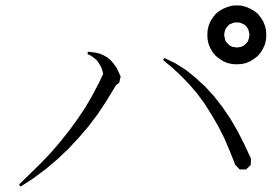

<svg xmlns="http://www.w3.org/2000/svg" viewBox="-20 -813 1040 713"><path d="M321.3 -619.1 336.9 -617.2 351.6 -613.3 365.2 -607.4 378.9 -599.6 391.6 -588.9 402.3 -576.2 412.1 -562.5 419.9 -546.9 426.8 -531.2H428.7L427.7 -528.3L422.9 -505.9L411.1 -497.1L373 -434.6L341.8 -387.7L308.6 -343.8L272.5 -301.8L234.4 -260.7L194.3 -222.7L150.4 -185.5L104.5 -151.4L56.6 -120.1L50.8 -127.9L131.8 -207L169.9 -247.1L205.1 -288.1L238.3 -330.1L269.5 -373L298.8 -417L325.2 -462.9L349.6 -509.8L363.3 -539.1L359.4 -552.7L356.4 -562.5L344.7 -582L337.9 -590.8L328.1 -598.6L317.4 -606.4L304.7 -612.3L306.6 -621.1ZM812.5 -300.8 789.1 -346.7 764.6 -388.7 739.3 -428.7 711.9 -465.8 682.6 -500 651.4 -532.2 620.1 -561.5 585.9 -589.8 590.8 -597.7 630.9 -578.1 669.9 -553.7 706.1 -524.4 741.2 -492.2 774.4 -456.1 805.7 -416 835 -373 862.3 -326.2 887.7 -276.4 912.1 -223.6 911.1 -200.2 893.6 -183.6H870.1L853.5 -201.2L833 -252.9ZM812.5 -682.6 815.4 -668 817.4 -661.1 821.3 -655.3 826.2 -650.4 831.1 -645.5 837.9 -641.6 843.8 -638.7 851.6 -637.7 859.4 -636.7 867.2 -637.7 875 -638.7 880.9 -641.6 887.7 -645.5 892.6 -650.4 897.5 -655.3 901.4 -661.1 903.3 -668 905.3 -674.8 906.2 -682.6 905.3 -691.4 903.3 -699.2 901.4 -705.1 897.5 -710.9 892.6 -716.8 887.7 -721.7 880.9 -724.6 875 -727.5 867.2 -729.5H859.4H851.6L843.8 -727.5L837.9 -724.6L831.1 -721.7L826.2 -716.8L821.3 -710.9L817.4 -705.1L815.4 -699.2L813.5 -691.4ZM963.9 -648.4 957 -632.8 948.2 -618.2 937.5 -605.5 923.8 -594.7 910.2 -585.9 894.5 -579.1 877 -575.2 859.4 -574.2 841.8 -575.2 824.2 -579.1 808.6 -585.9 794.9 -594.7 781.2 -605.5 770.5 -618.2 761.7 -632.8 754.9 -648.4 751 -666 750 -682.6 751 -701.2 754.9 -717.8 761.7 -734.4 770.5 -748 781.2 -761.7 794.9 -772.5 808.6 -780.3 824.2 -787.1 841.8 -792 859.4 -793 877 -792 894.5 -787.1 910.2 -780.3 923.8 -772.5 937.5 -761.7 948.2 -748 957 -734.4 963.9 -717.8 967.8 -701.2 968.8 -682.6 967.8 -666Z"/></svg>

Font: Kurinto Seri
Style: Regular
Weight: 400
Designer: Kurinto was developed by Clint Goss from a range of fonts that are compatible with the SIL Open Font License Version 1.1
Foundry: Clinton F. Goss
Version: Version 2.196; July 25, 2020